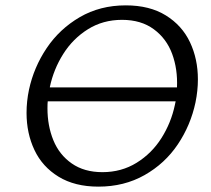

<svg xmlns="http://www.w3.org/2000/svg" viewBox="-20 -687 786 716"><path d="M79 -266Q79 -309 88 -352Q106 -436 154 -507.5Q202 -579 277.5 -623Q353 -667 449 -667Q538 -667 598.5 -629.5Q659 -592 688.5 -529.5Q718 -467 718 -391Q718 -349 709 -305Q691 -220 643 -148.5Q595 -77 519 -34Q443 9 347 9Q259 9 198.5 -28Q138 -65 108.5 -127.5Q79 -190 79 -266ZM632 -295 635 -309H158Q157 -300 157 -283Q157 -218 179 -164Q201 -110 247.5 -77.5Q294 -45 362 -45Q433 -45 489.5 -80Q546 -115 582 -172Q618 -229 632 -295ZM640 -361Q643 -429 622 -486Q601 -543 553.5 -578Q506 -613 435 -613Q364 -613 308 -578Q252 -543 216 -486Q180 -429 166 -363V-361Z"/></svg>

Font: LXGW Bright GB
Style: Italic
Weight: 400
Italic angle: -12°
Designer: Christian Thalmann (Catharsis Fonts)
Foundry: LXGW / Christian Thalmann (Catharsis Fonts) / Fontworks Inc.
Version: Version 5.510